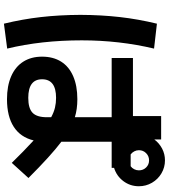

<svg xmlns="http://www.w3.org/2000/svg" viewBox="39 -857 860 978"><g transform="rotate(90 469.0 -368.0)"><path d="M268.6 -152.3Q268.6 -209 293.9 -249.3Q319.3 -289.6 368.2 -310.8Q417 -332 485.4 -332Q536.6 -332 577.1 -319.3V-506.8H275.4V-615.2H571.3V-758.8H690.4V-724.1Q709 -749 736.8 -763.7Q764.6 -778.3 796.9 -778.3Q832.5 -778.3 862.8 -760.5Q893.1 -742.7 910.9 -712.2Q928.7 -681.6 928.7 -645.5Q928.7 -601.1 902.6 -566.4Q876.5 -531.7 835 -519V-506.8H702.1V-250.5Q772.5 -197.3 886.7 -83L809.6 2Q751 -58.1 695.3 -109.4Q679.2 -42.5 626 -8.1Q572.8 26.4 485.4 26.4Q417.5 26.4 368.7 5.1Q319.8 -16.1 294.2 -56.4Q268.6 -96.7 268.6 -152.3ZM55.7 -347.7Q56.2 -454.1 66.9 -548.3Q77.6 -642.6 100.6 -737.3L227.5 -722.7Q185.5 -545.9 185.5 -354.5Q185.5 -147.9 227.5 25.4L100.6 42Q77.6 -52.7 66.9 -147Q56.2 -241.2 55.7 -347.7ZM478.5 -82Q531.7 -82 554.4 -103.8Q577.1 -125.5 577.1 -176.8V-198.7Q551.8 -212.4 528.3 -218Q504.9 -223.6 478.5 -223.6Q383.8 -223.6 383.8 -152.3Q383.8 -82 478.5 -82ZM766.6 -603.5H826.7Q836.4 -610.4 842 -621.6Q847.7 -632.8 847.7 -645.5Q847.7 -667.5 833 -682.4Q818.4 -697.3 796.9 -697.3Q775.4 -697.3 760.3 -682.4Q745.1 -667.5 745.1 -645.5Q745.1 -632.8 751 -621.8Q756.8 -610.8 766.6 -603.5Z"/></g></svg>

Font: Pretendard JP
Style: Bold
Weight: 700
Designer: Base glyphs from Inter by Rasmus Andersson; Hangeul glyphs from Noto Sans CJK(Source Han Sans) by Jang Soo-young and Kan
Foundry: Kil Hyung-jin
Version: Version 1.309